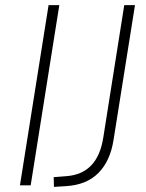

<svg xmlns="http://www.w3.org/2000/svg" viewBox="-20 -725 571 751"><path d="M58 0 170 -705H212L100 0ZM191 6 190 -32 240 -36Q362 -45 384 -187L466 -705H508L424 -177Q411 -95 365 -48.5Q319 -2 239 3Z"/></svg>

Font: Nunito Sans ExtraLight
Style: Italic
Weight: 200
Italic angle: -9°
Designer: Vernon Adams
Foundry: Vernon Adams
Version: Version 3.006; ttfautohint (v1.8.3)